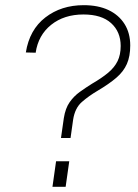

<svg xmlns="http://www.w3.org/2000/svg" viewBox="-20 -723 533 743"><path d="M216 -189 227 -266Q233 -304 249.5 -327.5Q266 -351 289 -367.5Q312 -384 336 -399Q374 -421 398.5 -441.5Q423 -462 435 -486.5Q447 -511 447 -545Q447 -600 410 -633.5Q373 -667 303 -667Q228 -667 178 -627Q128 -587 118 -519L80 -520Q94 -608 155.5 -655.5Q217 -703 304 -703Q360 -703 400 -684Q440 -665 462 -630Q484 -595 484 -547Q484 -505 471 -475.5Q458 -446 430 -422Q402 -398 358 -372Q324 -352 297 -328.5Q270 -305 263 -260L253 -189ZM183 0 197 -99H248L234 0Z"/></svg>

Font: Hanken Grotesk ExtraLight
Style: Italic
Weight: 250
Italic angle: -8°
Designer: Alfredo Marco Pradil
Foundry: Hanken Design Co.
Version: Version 3.013